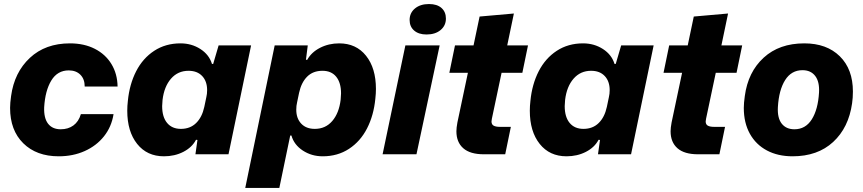

<svg xmlns="http://www.w3.org/2000/svg" viewBox="-20 -765 4279 952"><path d="M30 -230Q30 -254 35 -289Q51 -406 128 -478Q205 -550 327 -550Q397 -550 450 -523Q503 -496 532.5 -447.5Q562 -399 563 -336H400Q400 -373 378.5 -394.5Q357 -416 321 -416Q265 -416 234.5 -366Q204 -316 199 -233Q197 -179 218.5 -151.5Q240 -124 281 -124Q318 -124 344 -143Q370 -162 381 -199H543Q533 -136 495.5 -89Q458 -42 400 -16Q342 10 271 10Q161 10 95.5 -54.5Q30 -119 30 -230Z M611 -216Q611 -240 614 -265Q622 -347 655 -411.5Q688 -476 744.5 -513Q801 -550 875 -550Q930 -550 973.5 -522Q1017 -494 1031 -448H1037L1064 -540H1225L1113 0H949L959 -71L952 -72Q932 -34 889 -12Q846 10 793 10Q709 10 660 -51.5Q611 -113 611 -216ZM993 -235 1003 -283Q1007 -299 1007 -318Q1007 -362 982.5 -388Q958 -414 915 -414Q862 -414 828 -375Q794 -336 786 -270Q784 -248 784 -239Q784 -185 808.5 -155.5Q833 -126 877 -126Q923 -126 952.5 -155Q982 -184 993 -235Z M1342 -540H1506L1497 -469L1503 -468Q1524 -506 1567 -528Q1610 -550 1662 -550Q1746 -550 1795 -488.5Q1844 -427 1844 -324Q1844 -301 1841 -275Q1833 -193 1800 -128.5Q1767 -64 1710.5 -27Q1654 10 1580 10Q1525 10 1481.5 -18.5Q1438 -47 1425 -93H1419L1365 167H1196ZM1669 -270Q1671 -292 1671 -302Q1671 -355 1647 -384.5Q1623 -414 1579 -414Q1532 -414 1503 -385Q1474 -356 1463 -305L1453 -257Q1449 -241 1449 -221Q1449 -178 1473.5 -152Q1498 -126 1541 -126Q1594 -126 1627.5 -165Q1661 -204 1669 -270Z M1990 -540H2160L2045 0H1877ZM2011 -666Q2011 -701 2037.5 -723Q2064 -745 2107 -745Q2147 -745 2169 -725.5Q2191 -706 2191 -673Q2191 -638 2164.5 -616Q2138 -594 2095 -594Q2056 -594 2033.5 -613.5Q2011 -633 2011 -666Z M2243 -114Q2243 -131 2248 -158L2300 -404H2208L2236 -540H2328L2358 -683L2528 -698L2495 -540H2598L2570 -404H2467L2419 -177L2417 -163Q2417 -148 2427.5 -142Q2438 -136 2459 -136H2513L2485 0H2379Q2311 0 2277 -30Q2243 -60 2243 -114Z M2607 -216Q2607 -240 2610 -265Q2618 -347 2651 -411.5Q2684 -476 2740.5 -513Q2797 -550 2871 -550Q2926 -550 2969.5 -522Q3013 -494 3027 -448H3033L3060 -540H3221L3109 0H2945L2955 -71L2948 -72Q2928 -34 2885 -12Q2842 10 2789 10Q2705 10 2656 -51.5Q2607 -113 2607 -216ZM2989 -235 2999 -283Q3003 -299 3003 -318Q3003 -362 2978.5 -388Q2954 -414 2911 -414Q2858 -414 2824 -375Q2790 -336 2782 -270Q2780 -248 2780 -239Q2780 -185 2804.5 -155.5Q2829 -126 2873 -126Q2919 -126 2948.5 -155Q2978 -184 2989 -235Z M3305 -114Q3305 -131 3310 -158L3362 -404H3270L3298 -540H3390L3420 -683L3590 -698L3557 -540H3660L3632 -404H3529L3481 -177L3479 -163Q3479 -148 3489.5 -142Q3500 -136 3521 -136H3575L3547 0H3441Q3373 0 3339 -30Q3305 -60 3305 -114Z M3668 -230Q3668 -254 3673 -289Q3689 -408 3766.5 -479Q3844 -550 3968 -550Q4079 -550 4144 -486Q4209 -422 4209 -311Q4209 -280 4205 -253Q4188 -132 4111 -61Q4034 10 3910 10Q3837 10 3782.5 -19Q3728 -48 3698 -102Q3668 -156 3668 -230ZM4041 -306Q4044 -360 4022 -388.5Q4000 -417 3959 -417Q3904 -417 3873 -368Q3842 -319 3837 -234Q3834 -180 3856 -152Q3878 -124 3919 -124Q3974 -124 4005 -173Q4036 -222 4041 -306Z"/></svg>

Font: Mona Sans ExtraBold
Style: Italic
Weight: 800
Italic angle: -11.7°
Designer: Deni Anggara
Foundry: GitHub
Version: Version 2.000